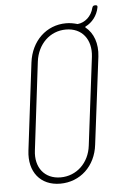

<svg xmlns="http://www.w3.org/2000/svg" viewBox="-55 -816 543 863"><g transform="rotate(-5 216.5 -384.5)"><path d="M357 -686C387 -701 410 -730 417 -766C419 -773 416 -777 410 -777H406C400 -777 396 -774 394 -767C385 -729 355 -703 322 -700C321 -700 319 -700 318 -701C303 -705 288 -708 270 -708C181 -708 112 -642 100 -546L52 -153C40 -57 93 8 182 8C272 8 342 -57 353 -153L402 -546C409 -605 391 -653 356 -681C354 -683 354 -685 357 -686ZM324 -151C315 -74 258 -20 186 -20C114 -20 71 -74 81 -151L129 -548C139 -626 195 -680 267 -680C339 -680 382 -626 373 -548Z"/></g></svg>

Font: Barlow Condensed Thin
Style: Italic
Weight: 250
Width: 3
Italic angle: -7°
Designer: Jeremy Tribby
Foundry: Tribby Type
Version: Version 1.422;hotconv 1.0.109;makeotfexe 2.5.65596